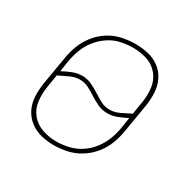

<svg xmlns="http://www.w3.org/2000/svg" viewBox="-125 -673 826 815"><g transform="rotate(30 288.0 -265.0)"><path d="M232 8Q264 8 297.5 0.5Q331 -7 361 -26Q391 -45 413 -72.5Q435 -100 447 -132Q459 -164 464 -197L487 -333Q492 -366 490.5 -398Q489 -430 475.5 -458Q462 -486 438 -504.5Q414 -523 383 -530.5Q352 -538 319 -538Q287 -538 253.5 -531Q220 -524 190 -505Q160 -486 138 -458Q116 -430 104 -398Q92 -366 87 -333L64 -197Q59 -164 60.5 -132Q62 -100 75.5 -72.5Q89 -45 113.5 -26Q138 -7 169 0.5Q200 8 232 8ZM361 -241Q338 -241 318.5 -251Q299 -261 282 -273H281Q261 -286 238.5 -297Q216 -308 190 -308Q167 -308 144 -299Q121 -290 99 -278L107 -330Q112 -360 123 -389.5Q134 -419 154 -444.5Q174 -470 201 -488Q228 -506 258.5 -512.5Q289 -519 319 -519Q355 -519 388 -508Q421 -497 442.5 -470Q464 -443 468 -408Q472 -373 466 -337L456 -276Q433 -264 409 -252.5Q385 -241 361 -241ZM232 -11Q197 -11 163.5 -22.5Q130 -34 108.5 -60.5Q87 -87 83 -122.5Q79 -158 85 -194L95 -255Q118 -266 142 -277.5Q166 -289 190 -289Q213 -289 232.5 -279Q252 -269 269 -258L270 -257Q290 -244 312.5 -233.5Q335 -223 361 -223Q385 -223 407.5 -232Q430 -241 452 -252L444 -200Q439 -170 428 -141Q417 -112 397 -86Q377 -60 350 -42.5Q323 -25 292.5 -18Q262 -11 232 -11Z"/></g></svg>

Font: Iosevka Sparkle Thin Oblique
Style: Regular
Weight: 100
Italic angle: -9°
Designer: Belleve Invis
Foundry: Belleve Invis
Version: Version 4.5.0; ttfautohint (v1.8.3)